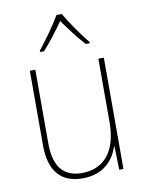

<svg xmlns="http://www.w3.org/2000/svg" viewBox="-86 -825 686 897"><g transform="rotate(-10 256.5 -376.5)"><path d="M270 -763H245C221 -721 170 -650 139 -612V-606H158C191 -642 230 -694 257 -732C285 -693 322 -642 356 -606H375V-612C347 -645 294 -720 270 -763ZM428 -528H402V-227C402 -82 334 -15 234 -15C150 -15 103 -65 103 -179V-528H77V-174C77 -53 130 10 233 10C335 10 383 -51 403 -111H405L408 0H428Z"/></g></svg>

Font: Noto Sans Ethiopic SemiCondensed Thin
Style: Regular
Weight: 100
Width: 4
Designer: Monotype Design Team
Foundry: Monotype Imaging Inc.
Version: Version 2.102